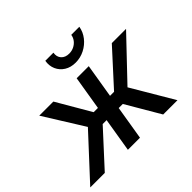

<svg xmlns="http://www.w3.org/2000/svg" viewBox="-189 -979 1200 1200"><g transform="rotate(-45 410.5 -379.0)"><path d="M-18.6 0 238.3 -277.8 73.2 -542.5H197.8L329.1 -317.4H366.7L403.8 -542.5H510.7L473.6 -317.4H509.3L714.4 -542.5H840.3L588.4 -277.8L752.4 0H626L494.1 -225.1H458L420.9 0H314L351.1 -225.1H316.4L109.9 0ZM468.8 -615.7Q426.3 -615.7 395.5 -635Q364.7 -654.3 350.3 -686.5Q335.9 -718.8 342.3 -758.3H414.1Q408.7 -725.6 427.2 -704.8Q445.8 -684.1 480.5 -684.1Q502.9 -684.1 522.5 -693.6Q542 -703.1 555.2 -719.7Q568.4 -736.3 571.8 -758.3H643.1Q636.7 -718.8 611.3 -686.3Q585.9 -653.8 548.6 -634.8Q511.2 -615.7 468.8 -615.7Z"/></g></svg>

Font: Inter 16pt Medium
Style: Italic
Weight: 500
Italic angle: -9.3988°
Version: Version 4.001;git-66647c0bb